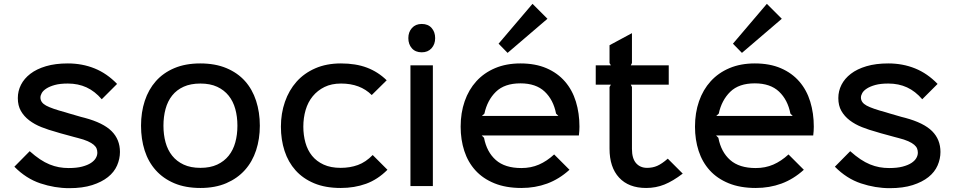

<svg xmlns="http://www.w3.org/2000/svg" viewBox="-20 -971 4983 1002"><path d="M606 -178Q606 -142 591 -107.5Q576 -73 543.5 -47Q511 -21 461 -5Q411 11 341 11Q266 11 191 -14Q116 -39 55 -101L135 -182Q163 -157 188.5 -140Q214 -123 238.5 -113Q263 -103 287.5 -98.5Q312 -94 338 -94Q380 -94 408.5 -101.5Q437 -109 454.5 -120.5Q472 -132 480 -146Q488 -160 488 -174Q488 -186 484 -196Q480 -206 469 -215.5Q458 -225 438 -234Q418 -243 386 -251Q381 -252 365 -256.5Q349 -261 330.5 -266Q312 -271 295.5 -275.5Q279 -280 274 -282Q233 -293 196.5 -307.5Q160 -322 132.5 -343Q105 -364 89 -392Q73 -420 73 -459Q73 -496 89.5 -528.5Q106 -561 138.5 -586Q171 -611 220 -625.5Q269 -640 334 -640Q409 -640 473.5 -614Q538 -588 591 -533L511 -453Q475 -495 431.5 -515Q388 -535 334 -535Q293 -535 266 -527.5Q239 -520 222 -509Q205 -498 198 -485.5Q191 -473 191 -462Q191 -436 220.5 -420Q250 -404 321 -385Q326 -383 340.5 -379Q355 -375 371.5 -370Q388 -365 402.5 -361Q417 -357 422 -356Q519 -330 562.5 -286.5Q606 -243 606 -178Z M1336 -315Q1336 -246 1316.5 -186.5Q1297 -127 1258 -83.5Q1219 -40 1161 -15Q1103 10 1026 10Q948 10 890 -14.5Q832 -39 793 -82.5Q754 -126 735 -185.5Q716 -245 716 -315Q716 -385 735.5 -444.5Q755 -504 793.5 -547.5Q832 -591 890 -615.5Q948 -640 1025 -640Q1103 -640 1161.5 -615.5Q1220 -591 1258.5 -548Q1297 -505 1316.5 -445Q1336 -385 1336 -315ZM1219 -315Q1219 -362 1208 -402Q1197 -442 1173.5 -471.5Q1150 -501 1113.5 -518Q1077 -535 1026 -535Q975 -535 938.5 -518.5Q902 -502 878.5 -472.5Q855 -443 844 -402.5Q833 -362 833 -315Q833 -268 844 -228Q855 -188 878.5 -158.5Q902 -129 938.5 -112Q975 -95 1026 -95Q1077 -95 1113.5 -112Q1150 -129 1173.5 -158.5Q1197 -188 1208 -228Q1219 -268 1219 -315Z M2002 -85Q1951 -34 1890.5 -12Q1830 10 1758 10Q1678 10 1619.5 -14.5Q1561 -39 1522.5 -82Q1484 -125 1465 -183.5Q1446 -242 1446 -310Q1446 -379 1467 -439.5Q1488 -500 1527.5 -544.5Q1567 -589 1625.5 -614.5Q1684 -640 1759 -640Q1837 -640 1895 -618Q1953 -596 1998 -552L1920 -475Q1860 -535 1760 -535Q1710 -535 1673.5 -517Q1637 -499 1612 -468.5Q1587 -438 1575 -397Q1563 -356 1563 -310Q1563 -266 1574 -226.5Q1585 -187 1608.5 -158Q1632 -129 1669 -112Q1706 -95 1758 -95Q1807 -95 1848 -110Q1889 -125 1925 -162Z M2251 -772Q2251 -740 2232 -719Q2213 -698 2181 -698Q2148 -698 2129.5 -719Q2111 -740 2111 -772Q2111 -804 2130 -825Q2149 -846 2181 -846Q2214 -846 2232.5 -825Q2251 -804 2251 -772ZM2239 0H2122V-630H2239Z M2837 -873 2629 -695 2582 -743 2759 -951ZM3004 -310Q3004 -288 3001 -264H2494L2506 -252Q2520 -178 2567.5 -136Q2615 -94 2701 -94Q2751 -94 2792.5 -112Q2834 -130 2872 -165L2952 -85Q2898 -36 2835.5 -13Q2773 10 2701 10Q2620 10 2560 -14.5Q2500 -39 2461 -82Q2422 -125 2403 -183.5Q2384 -242 2384 -310Q2384 -382 2405 -442.5Q2426 -503 2466 -547Q2506 -591 2564 -615.5Q2622 -640 2696 -640Q2774 -640 2832 -615Q2890 -590 2928.5 -545.5Q2967 -501 2985.5 -440.5Q3004 -380 3004 -310ZM2894 -366 2882 -378Q2868 -450 2822.5 -493Q2777 -536 2696 -536Q2613 -536 2568 -492Q2523 -448 2508 -378L2495 -366Z M3543 -65Q3492 -26 3447.5 -8Q3403 10 3352 10Q3261 10 3211 -44Q3161 -98 3161 -195V-517L3168 -529H3089V-630H3168L3161 -642V-735L3278 -798V-642L3272 -630H3470V-529H3272L3278 -517V-194Q3278 -144 3299.5 -119.5Q3321 -95 3357 -95Q3386 -95 3410 -105.5Q3434 -116 3465 -143Z M4060 -873 3852 -695 3805 -743 3982 -951ZM4227 -310Q4227 -288 4224 -264H3717L3729 -252Q3743 -178 3790.5 -136Q3838 -94 3924 -94Q3974 -94 4015.5 -112Q4057 -130 4095 -165L4175 -85Q4121 -36 4058.5 -13Q3996 10 3924 10Q3843 10 3783 -14.5Q3723 -39 3684 -82Q3645 -125 3626 -183.5Q3607 -242 3607 -310Q3607 -382 3628 -442.5Q3649 -503 3689 -547Q3729 -591 3787 -615.5Q3845 -640 3919 -640Q3997 -640 4055 -615Q4113 -590 4151.5 -545.5Q4190 -501 4208.5 -440.5Q4227 -380 4227 -310ZM4117 -366 4105 -378Q4091 -450 4045.5 -493Q4000 -536 3919 -536Q3836 -536 3791 -492Q3746 -448 3731 -378L3718 -366Z M4888 -178Q4888 -142 4873 -107.5Q4858 -73 4825.5 -47Q4793 -21 4743 -5Q4693 11 4623 11Q4548 11 4473 -14Q4398 -39 4337 -101L4417 -182Q4445 -157 4470.5 -140Q4496 -123 4520.5 -113Q4545 -103 4569.5 -98.5Q4594 -94 4620 -94Q4662 -94 4690.5 -101.5Q4719 -109 4736.5 -120.5Q4754 -132 4762 -146Q4770 -160 4770 -174Q4770 -186 4766 -196Q4762 -206 4751 -215.5Q4740 -225 4720 -234Q4700 -243 4668 -251Q4663 -252 4647 -256.5Q4631 -261 4612.5 -266Q4594 -271 4577.5 -275.5Q4561 -280 4556 -282Q4515 -293 4478.5 -307.5Q4442 -322 4414.5 -343Q4387 -364 4371 -392Q4355 -420 4355 -459Q4355 -496 4371.5 -528.5Q4388 -561 4420.5 -586Q4453 -611 4502 -625.5Q4551 -640 4616 -640Q4691 -640 4755.5 -614Q4820 -588 4873 -533L4793 -453Q4757 -495 4713.5 -515Q4670 -535 4616 -535Q4575 -535 4548 -527.5Q4521 -520 4504 -509Q4487 -498 4480 -485.5Q4473 -473 4473 -462Q4473 -436 4502.5 -420Q4532 -404 4603 -385Q4608 -383 4622.5 -379Q4637 -375 4653.5 -370Q4670 -365 4684.5 -361Q4699 -357 4704 -356Q4801 -330 4844.5 -286.5Q4888 -243 4888 -178Z"/></svg>

Font: TypoPRO Sinkin Sans
Style: 500 Medium
Weight: 500
Designer: Keith Bates
Foundry: K-Type
Version: Sinkin Sans (version 1.0)  by Keith Bates   •   © 2014   www